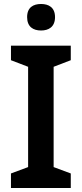

<svg xmlns="http://www.w3.org/2000/svg" viewBox="-20 -994 410 963"><path d="M186 -974C147 -974 116 -957 116 -908C116 -859 147 -841 186 -841C224 -841 256 -859 256 -908C256 -957 224 -974 186 -974ZM335 -51V-124L249 -156V-659L335 -692V-765H35V-692L121 -659V-156L35 -124V-51Z"/></svg>

Font: Noto Sans Tamil UI SemiBold
Style: Regular
Weight: 600
Designer: Jelle Bosma - Monotype Design Team
Foundry: Monotype Imaging Inc.
Version: Version 2.004